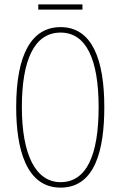

<svg xmlns="http://www.w3.org/2000/svg" viewBox="-20 -848 551 878"><path d="M357 -828H155V-804H357ZM457 -358C457 -570 404 -724 257 -724C126 -724 54 -602 54 -358C54 -173 97 10 257 10C416 10 457 -165 457 -358ZM80 -358C80 -574 137 -699 257 -699C374 -699 431 -577 431 -358C431 -135 374 -15 257 -15C143 -15 80 -141 80 -358Z"/></svg>

Font: Noto Sans Devanagari UI ExtraCondensed Thin
Style: Regular
Weight: 100
Width: 2
Designer: Jelle Bosma - Monotype Design Team
Foundry: Monotype Imaging Inc.
Version: Version 2.004